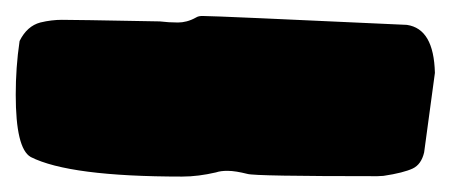

<svg xmlns="http://www.w3.org/2000/svg" viewBox="-20 -34 573 244"><path d="M19 165.5C6.3 158.2 0 131.8 0 86.4C0 63.5 1.5 41 4.9 18.1C11.2 5.4 20 -2.4 31.2 -5.4C41 -7.8 50.3 -8.8 58.6 -8.8C65.9 -8.8 107.4 -8.3 183.1 -6.8C190.4 -5.9 198.2 -5.4 206.1 -5.4C213.4 -5.4 221.2 -7.3 229 -11.7C231.4 -13.2 233.9 -13.7 237.3 -13.7C249.5 -13.7 336.4 -9.8 497.1 -2.4C520 1 531.7 21 532.7 58.6C532.7 58.6 519 159.7 519 159.7C516.6 169.9 511.7 176.8 504.4 180.2C497.1 183.6 484.4 187 467.3 189.5C467.3 189.5 459.5 189.9 459.5 189.9C355.5 189.9 300.8 189 294.4 187C284.7 184.6 276.4 183.1 269 183.1C263.7 183.1 258.8 183.6 254.4 185.1C239.7 188.5 225.6 190.4 211.4 190.4C115.7 190.4 51.8 182.1 19 165.5Z"/></svg>

Font: Kaph
Style: Regular
Weight: 400
Designer: GGBotNet
Foundry: f0n7.com